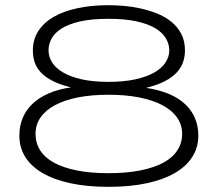

<svg xmlns="http://www.w3.org/2000/svg" viewBox="-20 -703 834 736"><path d="M540 -366.2Q639.6 -351.1 689.9 -303.5Q740.2 -255.9 740.2 -183.1Q740.2 -138.2 717.5 -102.1Q694.8 -65.9 651.1 -40.3Q607.4 -14.6 543.2 -0.7Q479 13.2 396 13.2Q313 13.2 249.3 -0.7Q185.5 -14.6 142.1 -40.3Q98.6 -65.9 76.4 -102.1Q54.2 -138.2 54.2 -183.1Q54.2 -219.2 66.7 -250Q79.1 -280.8 103.8 -304.4Q128.4 -328.1 165.5 -344.5Q202.6 -360.8 252 -368.2Q210 -378.4 181.9 -392.8Q153.8 -407.2 137 -425Q120.1 -442.9 113 -464.1Q106 -485.4 106 -509.8Q106 -551.3 126.7 -583.7Q147.5 -616.2 185.5 -638.2Q223.6 -660.2 277.1 -671.6Q330.6 -683.1 396 -683.1Q420.9 -683.1 452.4 -680.7Q483.9 -678.2 516.4 -671.1Q548.8 -664.1 579.8 -652.1Q610.8 -640.1 635.3 -620.8Q659.7 -601.6 674.3 -574.2Q689 -546.9 689 -509.8Q689 -485.4 681.4 -463.9Q673.8 -442.4 656.5 -424.1Q639.2 -405.8 610.6 -391.1Q582 -376.5 540 -366.2ZM628.9 -509.8Q628.9 -533.7 616.2 -555.7Q603.5 -577.6 575.7 -594.5Q547.9 -611.3 503.7 -621.1Q459.5 -630.9 396 -630.9Q332 -630.9 288.3 -621.1Q244.6 -611.3 217.3 -594.5Q189.9 -577.6 178 -555.7Q166 -533.7 166 -509.8Q166 -485.8 179.7 -463.9Q193.4 -441.9 221.7 -425.3Q250 -408.7 293.2 -398.9Q336.4 -389.2 396 -389.2Q455.1 -389.2 499 -398.9Q543 -408.7 571.8 -425.3Q600.6 -441.9 614.7 -463.9Q628.9 -485.8 628.9 -509.8ZM396 -339.8Q330.6 -339.8 278.8 -329.6Q227.1 -319.3 190.9 -300Q154.8 -280.8 135.5 -252.9Q116.2 -225.1 116.2 -189.9Q116.2 -154.8 134 -126.7Q151.9 -98.6 187 -79.3Q222.2 -60.1 274.7 -49.6Q327.1 -39.1 396 -39.1Q464.8 -39.1 517.6 -49.6Q570.3 -60.1 606 -79.3Q641.6 -98.6 659.9 -126.7Q678.2 -154.8 678.2 -189.9Q678.2 -225.1 658.4 -252.9Q638.7 -280.8 602.1 -300Q565.4 -319.3 513.2 -329.6Q460.9 -339.8 396 -339.8Z"/></svg>

Font: Stint Ultra Expanded
Style: Regular
Weight: 400
Width: 7
Designer: Astigmatic (AOETI)
Foundry: Astigmatic (AOETI)
Version: Version 1.000